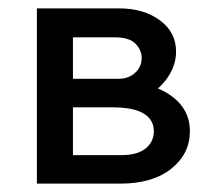

<svg xmlns="http://www.w3.org/2000/svg" viewBox="-20 -438 504 458"><path d="M68 0V-418H264Q323 -418 361.5 -389.5Q400 -361 400 -315Q400 -283 380.5 -254Q361 -225 327.5 -207Q294 -189 251 -189L267 -243Q341 -243 387 -210.5Q433 -178 433 -125Q433 -71 388.5 -35.5Q344 0 267 0ZM154 -68H270Q308 -68 327.5 -84Q347 -100 347 -125Q347 -152 323 -167Q299 -182 247 -182H128V-250H262Q287 -250 302.5 -264.5Q318 -279 318 -300Q318 -318 303.5 -333.5Q289 -349 253 -349H154Z"/></svg>

Font: Ysabeau Office SemiBold
Style: Regular
Weight: 600
Designer: Christian Thalmann (Catharsis Fonts)
Version: Version 2.001;gftools[0.9.30]; featfreeze: tnum,lnum,ss02